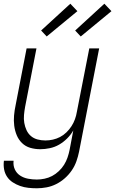

<svg xmlns="http://www.w3.org/2000/svg" viewBox="-23 -790 619 1032"><path d="M175 222Q152 222 129 219.5Q106 217 85 209.5Q64 202 45.5 190Q27 178 15 160Q3 142 -1 120Q-5 98 -2 74H50Q47 99 56.5 120Q66 141 85 153.5Q104 166 127.5 170.5Q151 175 175 175Q195 175 216.5 170.5Q238 166 257 156Q276 146 293 130Q310 114 321.5 95.5Q333 77 340 56.5Q347 36 351 16L371 -89Q358 -66 338 -46Q318 -26 294.5 -12.5Q271 1 244.5 6.5Q218 12 194 12Q165 12 139.5 4.5Q114 -3 95.5 -21Q77 -39 67 -63Q57 -87 53.5 -114Q50 -141 52.5 -169Q55 -197 61 -225L120 -530H173L112 -216Q108 -194 106 -172Q104 -150 107.5 -129.5Q111 -109 119.5 -90.5Q128 -72 143 -59Q158 -46 178.5 -40.5Q199 -35 221 -35Q241 -35 261 -39.5Q281 -44 299.5 -53.5Q318 -63 334 -78.5Q350 -94 361.5 -112Q373 -130 380 -149.5Q387 -169 390 -188L457 -530H510L402 25Q397 50 388 76Q379 102 363 125.5Q347 149 325.5 168Q304 187 279 199.5Q254 212 227.5 217Q201 222 175 222ZM411 -594 381 -626 538 -770 576 -730ZM228 -594 198 -626 355 -770 393 -730Z"/></svg>

Font: Lode Dark
Style: Italic
Weight: 400
Italic angle: -11°
Monospace: yes
Designer: Belleve Invis
Foundry: Belleve Invis
Version: Version 29.2.0; ttfautohint (v1.8.3)